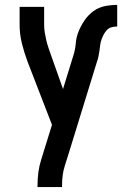

<svg xmlns="http://www.w3.org/2000/svg" viewBox="-20 -548 540 783"><path d="M133 215V208Q133 181 136.5 154.5Q140 128 148 103L192 -39L93 -295Q79 -332 69.5 -370Q60 -408 60 -447V-520H160V-447Q160 -431 162.5 -415.5Q165 -400 168.5 -385Q172 -370 177 -355Q182 -340 187 -326L237 -185L279 -321Q287 -346 289 -371.5Q291 -397 301 -421Q311 -445 325.5 -466Q340 -487 361 -502.5Q382 -518 407.5 -523Q433 -528 458 -528V-440Q447 -440 435.5 -437Q424 -434 416 -425.5Q408 -417 402.5 -406.5Q397 -396 393.5 -385.5Q390 -375 388.5 -363.5Q387 -352 385.5 -340.5Q384 -329 381.5 -317.5Q379 -306 375 -295L261 75L244 129Q238 148 235.5 168Q233 188 233 208V215Z"/></svg>

Font: Iosevka Term Curly Semibold
Style: Regular
Weight: 600
Designer: Belleve Invis
Foundry: Belleve Invis
Version: Version 32.3.0